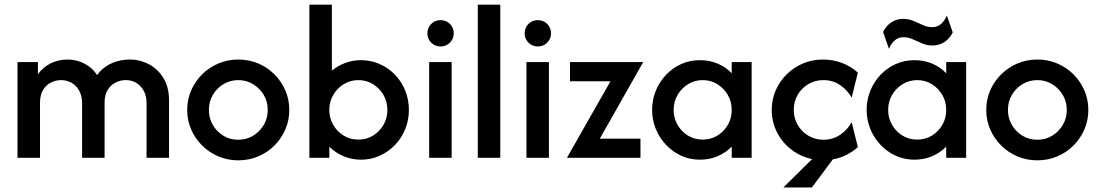

<svg xmlns="http://www.w3.org/2000/svg" viewBox="-20 -687 4790 836"><path d="M56.2 0V-416.7H145.1V-363.9Q168.1 -395.8 202.1 -411.8Q236.1 -427.8 273.6 -427.8Q313.2 -427.8 347.2 -410.4Q381.2 -393.1 402.8 -360.4Q427.1 -393.8 464.6 -410.8Q502.1 -427.8 544.4 -427.8Q590.3 -427.8 629.5 -406.6Q668.8 -385.4 692.4 -345.8Q716 -306.2 716 -250.7V0H618.1V-237.5Q618.1 -282.6 592.4 -310.4Q566.7 -338.2 527.1 -338.2Q504.2 -338.2 483 -327.4Q461.8 -316.7 448.6 -295.1Q435.4 -273.6 435.4 -239.6V0H337.5V-237.5Q337.5 -268.8 325.3 -291.3Q313.2 -313.9 292.4 -326Q271.5 -338.2 245.8 -338.2Q223.6 -338.2 202.4 -327.8Q181.2 -317.4 167.7 -295.5Q154.2 -273.6 154.2 -239.6V0Z M1017.4 11.1Q971.5 11.1 931.2 -5.9Q891 -22.9 860.4 -53.1Q829.9 -83.3 812.5 -122.9Q795.1 -162.5 795.1 -208.3Q795.1 -254.2 812.5 -293.8Q829.9 -333.3 860.4 -363.5Q891 -393.8 931.2 -410.8Q971.5 -427.8 1017.4 -427.8Q1063.9 -427.8 1104.2 -410.8Q1144.4 -393.8 1174.7 -363.5Q1204.9 -333.3 1222.2 -293.8Q1239.6 -254.2 1239.6 -208.3Q1239.6 -162.5 1222.2 -122.9Q1204.9 -83.3 1174.7 -53.1Q1144.4 -22.9 1104.2 -5.9Q1063.9 11.1 1017.4 11.1ZM1017.4 -78.5Q1053.5 -78.5 1082.3 -96.2Q1111.1 -113.9 1128.5 -143.1Q1145.8 -172.2 1145.8 -208.3Q1145.8 -244.4 1128.5 -273.6Q1111.1 -302.8 1081.9 -320.5Q1052.8 -338.2 1017.4 -338.2Q981.9 -338.2 952.8 -320.5Q923.6 -302.8 906.6 -273.6Q889.6 -244.4 889.6 -208.3Q889.6 -172.2 906.6 -143.1Q923.6 -113.9 952.4 -96.2Q981.2 -78.5 1017.4 -78.5Z M1552.1 8.3Q1511.1 8.3 1475.7 -6.9Q1440.3 -22.2 1413.9 -47.9V0H1327.1V-666.7H1425V-379.2Q1450.7 -400.7 1483 -412.8Q1515.3 -425 1552.1 -425Q1595.1 -425 1633 -408.3Q1670.8 -391.7 1699.7 -361.8Q1728.5 -331.9 1744.4 -292.7Q1760.4 -253.5 1760.4 -208.3Q1760.4 -163.9 1744.4 -124.7Q1728.5 -85.4 1699.7 -55.6Q1670.8 -25.7 1633 -8.7Q1595.1 8.3 1552.1 8.3ZM1540.3 -79.2Q1575.7 -79.2 1604.2 -96.5Q1632.6 -113.9 1649.7 -143.1Q1666.7 -172.2 1666.7 -208.3Q1666.7 -244.4 1649.7 -273.6Q1632.6 -302.8 1604.2 -320.5Q1575.7 -338.2 1540.3 -338.2Q1505.6 -338.2 1476.7 -320.5Q1447.9 -302.8 1430.9 -273.6Q1413.9 -244.4 1413.9 -208.3Q1413.9 -172.9 1430.9 -143.4Q1447.9 -113.9 1476.4 -96.5Q1504.9 -79.2 1540.3 -79.2Z M1848.6 0V-416.7H1946.5V0ZM1897.9 -484.7Q1881.9 -484.7 1869.1 -492.4Q1856.2 -500 1848.6 -512.8Q1841 -525.7 1841 -541.7Q1841 -558.3 1848.6 -571.2Q1856.2 -584 1869.1 -591.7Q1881.9 -599.3 1897.9 -599.3Q1914.6 -599.3 1927.4 -591.7Q1940.3 -584 1947.9 -571.2Q1955.6 -558.3 1955.6 -541.7Q1955.6 -525.7 1947.9 -512.8Q1940.3 -500 1927.4 -492.4Q1914.6 -484.7 1897.9 -484.7Z M2060.4 0V-666.7H2158.3V0Z M2272.2 0V-416.7H2370.1V0ZM2321.5 -484.7Q2305.6 -484.7 2292.7 -492.4Q2279.9 -500 2272.2 -512.8Q2264.6 -525.7 2264.6 -541.7Q2264.6 -558.3 2272.2 -571.2Q2279.9 -584 2292.7 -591.7Q2305.6 -599.3 2321.5 -599.3Q2338.2 -599.3 2351 -591.7Q2363.9 -584 2371.5 -571.2Q2379.2 -558.3 2379.2 -541.7Q2379.2 -525.7 2371.5 -512.8Q2363.9 -500 2351 -492.4Q2338.2 -484.7 2321.5 -484.7Z M2449.3 0V-1.4L2638.2 -333.3H2461.8V-416.7H2779.9V-415.3L2591.7 -83.3H2768.7V0Z M3027.8 8.3Q2984 8.3 2946.5 -8.7Q2909 -25.7 2880.6 -55.6Q2852.1 -85.4 2835.8 -124.7Q2819.4 -163.9 2819.4 -208.3Q2819.4 -253.5 2835.8 -292.7Q2852.1 -331.9 2880.6 -361.8Q2909 -391.7 2946.5 -408.3Q2984 -425 3027.8 -425Q3069.4 -425 3104.9 -410.1Q3140.3 -395.1 3166 -368.1V-416.7H3252.8V0H3166V-48.6Q3140.3 -22.2 3104.9 -6.9Q3069.4 8.3 3027.8 8.3ZM3039.6 -79.2Q3075 -79.2 3103.5 -96.5Q3131.9 -113.9 3149 -143.1Q3166 -172.2 3166 -208.3Q3166 -244.4 3149 -273.6Q3131.9 -302.8 3103.5 -320.5Q3075 -338.2 3039.6 -338.2Q3004.9 -338.2 2976 -320.5Q2947.2 -302.8 2930.2 -273.6Q2913.2 -244.4 2913.2 -208.3Q2913.2 -172.9 2930.2 -143.4Q2947.2 -113.9 2975.7 -96.5Q3004.2 -79.2 3039.6 -79.2Z M3391 129.2 3516 5.6Q3466 -4.9 3426 -35.4Q3386.1 -66 3363.2 -111.1Q3340.3 -156.2 3340.3 -208.3Q3340.3 -254.2 3357.6 -293.8Q3375 -333.3 3405.6 -363.5Q3436.1 -393.8 3476.7 -410.8Q3517.4 -427.8 3563.2 -427.8Q3607.6 -427.8 3646.5 -412.8Q3685.4 -397.9 3715.3 -370.8L3688.2 -261.8Q3670.8 -293.8 3638.9 -316Q3606.9 -338.2 3565.3 -338.2Q3529.2 -338.2 3499.7 -320.8Q3470.1 -303.5 3453.1 -274Q3436.1 -244.4 3436.1 -208.3Q3436.1 -172.9 3453.1 -143.4Q3470.1 -113.9 3499.7 -96.2Q3529.2 -78.5 3565.3 -78.5Q3606.9 -78.5 3638.9 -100.7Q3670.8 -122.9 3688.2 -154.9L3715.3 -46.5Q3693.1 -26.4 3665.3 -12.5Q3637.5 1.4 3606.2 6.9L3515.3 129.2Z M3961.8 8.3Q3918.1 8.3 3880.6 -8.7Q3843.1 -25.7 3814.6 -55.6Q3786.1 -85.4 3769.8 -124.7Q3753.5 -163.9 3753.5 -208.3Q3753.5 -253.5 3769.8 -292.7Q3786.1 -331.9 3814.6 -361.8Q3843.1 -391.7 3880.6 -408.3Q3918.1 -425 3961.8 -425Q4003.5 -425 4038.9 -410.1Q4074.3 -395.1 4100 -368.1V-416.7H4186.8V0H4100V-48.6Q4074.3 -22.2 4038.9 -6.9Q4003.5 8.3 3961.8 8.3ZM3973.6 -79.2Q4009 -79.2 4037.5 -96.5Q4066 -113.9 4083 -143.1Q4100 -172.2 4100 -208.3Q4100 -244.4 4083 -273.6Q4066 -302.8 4037.5 -320.5Q4009 -338.2 3973.6 -338.2Q3938.9 -338.2 3910.1 -320.5Q3881.2 -302.8 3864.2 -273.6Q3847.2 -244.4 3847.2 -208.3Q3847.2 -172.9 3864.2 -143.4Q3881.2 -113.9 3909.7 -96.5Q3938.2 -79.2 3973.6 -79.2ZM3850.7 -474.3 3825 -547.9Q3838.9 -575.7 3861.8 -590.3Q3884.7 -604.9 3912.5 -604.9Q3936.8 -604.9 3957.6 -595.8Q3978.5 -586.8 3998.6 -577.8Q4018.8 -568.8 4038.2 -568.8Q4061.1 -568.8 4077.1 -582.3Q4093.1 -595.8 4102.8 -619.4L4128.5 -545.8Q4114.6 -518.1 4091.7 -503.5Q4068.8 -488.9 4040.3 -488.9Q4016.7 -488.9 3995.5 -497.9Q3974.3 -506.9 3954.5 -516Q3934.7 -525 3914.6 -525Q3892.4 -525 3876.4 -511.8Q3860.4 -498.6 3850.7 -474.3Z M4496.5 11.1Q4450.7 11.1 4410.4 -5.9Q4370.1 -22.9 4339.6 -53.1Q4309 -83.3 4291.7 -122.9Q4274.3 -162.5 4274.3 -208.3Q4274.3 -254.2 4291.7 -293.8Q4309 -333.3 4339.6 -363.5Q4370.1 -393.8 4410.4 -410.8Q4450.7 -427.8 4496.5 -427.8Q4543.1 -427.8 4583.3 -410.8Q4623.6 -393.8 4653.8 -363.5Q4684 -333.3 4701.4 -293.8Q4718.8 -254.2 4718.8 -208.3Q4718.8 -162.5 4701.4 -122.9Q4684 -83.3 4653.8 -53.1Q4623.6 -22.9 4583.3 -5.9Q4543.1 11.1 4496.5 11.1ZM4496.5 -78.5Q4532.6 -78.5 4561.5 -96.2Q4590.3 -113.9 4607.6 -143.1Q4625 -172.2 4625 -208.3Q4625 -244.4 4607.6 -273.6Q4590.3 -302.8 4561.1 -320.5Q4531.9 -338.2 4496.5 -338.2Q4461.1 -338.2 4431.9 -320.5Q4402.8 -302.8 4385.8 -273.6Q4368.8 -244.4 4368.8 -208.3Q4368.8 -172.2 4385.8 -143.1Q4402.8 -113.9 4431.6 -96.2Q4460.4 -78.5 4496.5 -78.5Z"/></svg>

Font: Afacad Flux Medium
Style: Regular
Weight: 500
Designer: Kristian Moeller
Foundry: Dicotype
Version: Version 1.100